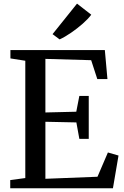

<svg xmlns="http://www.w3.org/2000/svg" viewBox="-20 -1012 668 1032"><path d="M116 -55V-685.5L36 -698V-743H543.5L557.5 -587H503L470 -688.5L224 -695.5V-407.5L390 -411.5L406.5 -496.5H457V-265.5H406.5L390.5 -354L224 -357.5V-51L504 -62L560 -192.5L617 -176L587 0H35V-44ZM301 -800.5H300L262.5 -828.5L394 -992.5L470.5 -933Q454.5 -911 425 -885Q395.5 -859 362 -836Q328.5 -813 301 -800.5Z"/></svg>

Font: Merriweather Text
Style: Regular
Weight: 400
Designer: Eben Sorkin
Foundry: Eben Sorkin
Version: Version 2.100; ttfautohint (v1.7.19-72a1) -l 8 -r 50 -G 200 